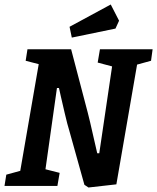

<svg xmlns="http://www.w3.org/2000/svg" viewBox="-27 -826 698 853"><path d="M644 -556 582 -539 490 -7 366 7 348 -5 281 -245Q273 -270 260.5 -323.5Q248 -377 243 -399L235 -435H226L175 -74L238 -58L228 0H-7L1 -50L63 -67L145 -541L87 -556L95 -607H289L363 -325Q371 -295 388 -219L405 -145H414L471 -531L407 -548L417 -607H651ZM282 -707 465 -806 502 -734 486 -699 292 -659Z"/></svg>

Font: Grenze SemiBold
Style: Italic
Weight: 600
Italic angle: -10°
Designer: Renata Polastri
Foundry: Omnibus-Type
Version: Version 1.002; ttfautohint (v1.8)